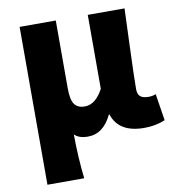

<svg xmlns="http://www.w3.org/2000/svg" viewBox="-85 -646 854 924"><g transform="rotate(-10 342.0 -183.5)"><path d="M72.3 202.1V-569.3H249V-239.3Q249 -182.6 264.6 -160.2Q280.3 -137.7 315.4 -137.7Q368.2 -137.7 405.3 -208V-569.3H585Q584 -539.1 578.1 -384.8Q572.3 -230.5 572.3 -177.7Q572.3 -151.4 585.4 -140.6Q598.6 -129.9 625 -129.9Q644.5 -129.9 661.1 -136.7L681.6 -5.9Q635.7 13.7 579.1 13.7Q455.1 13.7 424.8 -79.1H421.9Q380.9 7.8 304.7 7.8Q260.7 7.8 239.3 -14.6Q240.2 101.6 252 202.1Z"/></g></svg>

Font: Gen Shin Gothic Heavy
Style: Bold
Weight: 900
Designer: [Source Han Sans]
Ryoko NISHIZUKA  (kana & ideographs); Paul D. Hunt (Latin, Greek & Cyrillic); Wenlong ZHANG  (bopomofo
Version: Version 1.002.20150607